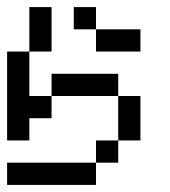

<svg xmlns="http://www.w3.org/2000/svg" viewBox="-20 -520 478 540"><path d="M0 -125V-187.5H62.5V-125ZM0 -187.5V-250H62.5V-187.5ZM0 -250V-312.5H62.5V-250ZM62.5 -375V-437.5H125V-375ZM62.5 -437.5V-500H125V-437.5ZM62.5 -187.5V-250H125V-187.5ZM312.5 -125V-187.5H375V-125ZM187.5 0V-62.5H250V0ZM125 0V-62.5H187.5V0ZM62.5 0V-62.5H125V0ZM0 0V-62.5H62.5V0ZM187.5 -437.5V-500H250V-437.5ZM312.5 -375V-437.5H375V-375ZM125 -250V-312.5H187.5V-250ZM187.5 -250V-312.5H250V-250ZM250 -250V-312.5H312.5V-250ZM312.5 -187.5V-250H375V-187.5ZM250 -62.5V-125H312.5V-62.5ZM0 -312.5V-375H62.5V-312.5ZM250 -375V-437.5H312.5V-375Z"/></svg>

Font: AprilSans
Style: Regular
Weight: 400
Designer: typesprite
Version: Version 1.001;PS 001.001;hotconv 1.0.88;makeotf.lib2.5.64775